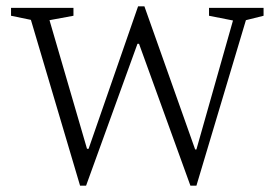

<svg xmlns="http://www.w3.org/2000/svg" viewBox="-20 -585 871 609"><path d="M234 4 78 -522 15 -535V-560H213V-535L137 -521L256 -113H261L418 -565H438L599 -111H603L719 -520L643 -535V-560H816V-535L760 -521L603 4H584L421 -446H416L253 4Z"/></svg>

Font: Spectral SC ExtraLight
Style: Regular
Weight: 275
Designer: Jean-Baptiste Levee
Foundry: Production Type
Version: Version 2.001